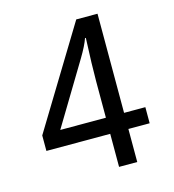

<svg xmlns="http://www.w3.org/2000/svg" viewBox="-107 -808 814 898"><g transform="rotate(-15 300.0 -359.0)"><path d="M359 -160H50V-235L344 -718H447V-238H550V-160H447V0H359ZM359 -238V-414Q359 -491 365 -623H361Q350 -590 317 -535L138 -238Z"/></g></svg>

Font: Noto Sans Mono UI
Style: Regular
Weight: 400
Monospace: yes
Designer: Monotype Design team
Foundry: Monotype Imaging Inc.
Version: Version 1.000